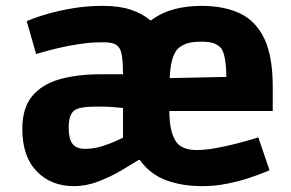

<svg xmlns="http://www.w3.org/2000/svg" viewBox="-20 -621 992 654"><path d="M231 13Q154 13 105 -37.5Q56 -88 56 -182Q56 -253 89.5 -293.5Q123 -334 183 -351Q243 -368 324 -368H399Q399 -442 386 -458Q382 -465 370.5 -471Q359 -477 328 -477Q290 -477 250.5 -471Q211 -465 177.5 -457Q144 -449 123.5 -443Q103 -437 103 -437L71 -549Q71 -549 91 -557Q111 -565 146.5 -575Q182 -585 229 -593Q276 -601 330 -601Q386 -601 425.5 -588Q465 -575 491 -552H495Q530 -578 573 -589.5Q616 -601 666 -601Q744 -601 798 -575Q852 -549 880.5 -489Q909 -429 909 -326V-243H557V-229Q559 -185 568.5 -161Q578 -137 588 -129Q609 -110 650 -110Q679 -110 715 -116.5Q751 -123 784 -131.5Q817 -140 838.5 -146.5Q860 -153 860 -153L898 -41Q898 -41 878.5 -33Q859 -25 826 -14Q793 -3 752 5Q711 13 668 13Q600 13 546 -7Q492 -27 456 -76H452Q428 -61 392.5 -40Q357 -19 315.5 -3Q274 13 231 13ZM558 -355 751 -359Q750 -435 733 -457Q726 -465 712 -472Q698 -479 666 -479Q631 -479 612.5 -471.5Q594 -464 584 -453Q561 -427 558 -355ZM270 -114Q300 -114 329.5 -123.5Q359 -133 379 -142.5Q399 -152 399 -152V-253Q399 -253 375 -255.5Q351 -258 314 -258Q278 -258 259 -254.5Q240 -251 231 -243Q224 -237 219 -224Q214 -211 214 -186Q214 -148 227 -131Q240 -114 270 -114Z"/></svg>

Font: Ruda SemiBold
Style: Bold
Weight: 900
Designer: Mariela Monsalve and Angelina Sanchez
Foundry: Mariela Monsalve and Angelina Sanchez
Version: Version 2.000